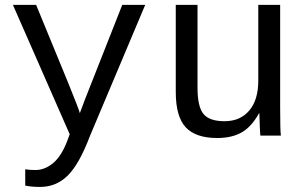

<svg xmlns="http://www.w3.org/2000/svg" viewBox="-20 -548 1240 776"><path d="M142.6 207.5Q106.4 207.5 82 202.1V136.2Q100.6 139.2 123 139.2Q161.6 139.2 195.6 110.4Q229.5 81.5 252.9 18.6L261.7 -5.4L32.2 -528.3H126L254.9 -214.8Q299.3 -105.5 302.7 -90.8L322.8 -144.5L474.1 -528.3H566.9L344.2 0Q300.8 114.7 254.2 161.1Q207.5 207.5 142.6 207.5Z M778.3 -528.3V-193.4Q778.3 -117.2 802.2 -87.6Q826.2 -58.1 887.7 -58.1Q950.7 -58.1 987.3 -101.1Q1023.9 -144 1023.9 -222.2V-528.3H1112.3V-112.8Q1112.3 -20.5 1115.2 0H1032.2Q1031.7 -2.4 1031.2 -13.2Q1030.8 -23.9 1030 -37.8Q1029.3 -51.8 1028.3 -90.3H1026.9Q996.6 -35.6 956.8 -12.9Q917 9.8 857.9 9.8Q771 9.8 730.7 -33.4Q690.4 -76.7 690.4 -176.3V-528.3Z"/></svg>

Font: Courier New
Style: Regular
Weight: 400
Designer: Steve Matteson
Foundry: Ascender Corporation
Version: Version 2.00.3